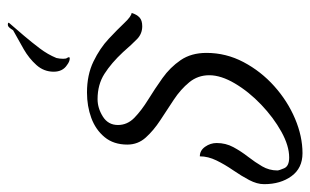

<svg xmlns="http://www.w3.org/2000/svg" viewBox="-171 -404 792 490"><g transform="rotate(90 225.0 -159.0)"><path d="M216 15Q171 15 137 -1.5Q103 -18 79 -40.5Q55 -63 38.5 -80.5Q22 -98 13 -99Q17 -112 24.5 -119Q32 -126 47 -126Q66 -126 79.5 -113Q93 -100 113 -77Q141 -47 168.5 -29.5Q196 -12 233 -12Q256 -12 277.5 -25.5Q299 -39 299 -64Q299 -88 280.5 -106Q262 -124 234.5 -141Q207 -158 179.5 -177.5Q152 -197 133.5 -224Q115 -251 115 -290Q115 -340 138.5 -384.5Q162 -429 200 -463Q238 -497 283 -516Q328 -535 371 -535Q409 -535 429.5 -507Q450 -479 450 -437Q450 -419 439.5 -399Q429 -379 414.5 -358Q400 -337 389.5 -315.5Q379 -294 379 -273Q364 -273 354.5 -286.5Q345 -300 345 -316Q345 -339 355.5 -358.5Q366 -378 380 -396Q394 -414 404.5 -432Q415 -450 415 -471Q415 -475 409.5 -488Q404 -501 382 -501Q352 -501 316 -481Q280 -461 247 -429.5Q214 -398 193 -362.5Q172 -327 172 -297Q172 -268 190 -246Q208 -224 234.5 -206.5Q261 -189 287 -172Q313 -155 331 -135Q349 -115 349 -88Q349 -53 330 -30Q311 -7 281 4Q251 15 216 15ZM43 217Q35 217 40 212L71 176Q88 156 103.5 135.5Q119 115 128 93Q129 89 129.5 84.5Q130 80 130 76Q130 68 128 66Q126 63 126 61Q126 59 129 59Q137 59 146 66Q163 77 163 100Q163 125 146 144Q129 163 105.5 176.5Q82 190 60 202Q57 203 55.5 206Q54 209 52 211Q48 217 43 217Z"/></g></svg>

Font: Birthstone
Style: Regular
Weight: 400
Designer: Robert E. Leuschke
Foundry: Robert E. Leuschke
Version: Version 1.013; ttfautohint (v1.8.3)